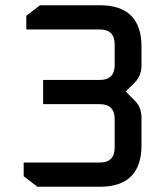

<svg xmlns="http://www.w3.org/2000/svg" viewBox="-20 -710 618 730"><path d="M70 -40V-92H359Q416 -92 416 -149V-257Q416 -314 359 -314H144V-406H359Q416 -406 416 -463V-541Q416 -598 359 -598H80V-650L132 -690H360Q518 -690 518 -532V-462Q518 -422 493 -397L458 -362L493 -327Q518 -302 518 -262V-158Q518 0 360 0H122Z"/></svg>

Font: Oxanium Medium
Style: Regular
Weight: 500
Designer: Severin Meyer
Version: Version 1.001